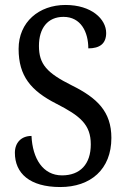

<svg xmlns="http://www.w3.org/2000/svg" viewBox="-20 -744 508 774"><path d="M223 10C345 10 429 -61 429 -188C429 -294 372 -349 269 -400C169 -450 137 -485 137 -559C137 -630 172 -676 236 -676C306 -676 336 -615 336 -549C382 -549 408 -568 408 -611C408 -667 349 -724 244 -724C137 -724 55 -655 55 -547C55 -437 105 -378 207 -326C303 -277 346 -242 346 -162C346 -82 303 -37 230 -37C153 -37 111 -105 107 -196C66 -196 40 -169 40 -128C40 -46 99 10 223 10Z"/></svg>

Font: Noto Serif Lao Condensed
Style: Regular
Weight: 400
Width: 3
Designer: Monotype Design Team
Foundry: Monotype Imaging Inc.
Version: Version 2.003